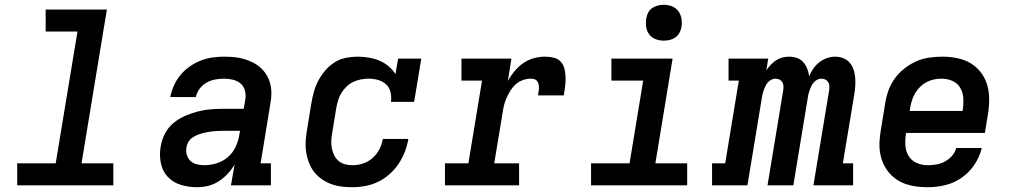

<svg xmlns="http://www.w3.org/2000/svg" viewBox="-20 -775 4240 803"><path d="M52 0V-92H213L304 -643H171V-735H427L321 -92H454V0Z M803 8Q769 8 736 -2Q703 -12 681 -36Q659 -60 652.5 -94Q646 -128 652 -162Q656 -189 669.5 -215.5Q683 -242 705.5 -260.5Q728 -279 754.5 -290.5Q781 -302 808.5 -309Q836 -316 863.5 -318Q891 -320 918 -320H999L1006 -358Q1009 -377 1004.5 -395.5Q1000 -414 986.5 -425.5Q973 -437 954.5 -441.5Q936 -446 917 -446Q899 -446 880 -442.5Q861 -439 844 -429.5Q827 -420 815 -404Q803 -388 799 -369H692Q697 -394 707.5 -417.5Q718 -441 734.5 -461Q751 -481 773 -496.5Q795 -512 819 -521.5Q843 -531 868 -534.5Q893 -538 917 -538Q938 -538 959 -536Q980 -534 999.5 -528.5Q1019 -523 1037 -514Q1055 -505 1069.5 -492Q1084 -479 1094.5 -462Q1105 -445 1110 -425.5Q1115 -406 1115 -385Q1115 -364 1111 -343L1070 -92H1113V0H946L961 -86Q948 -65 931 -47Q914 -29 893.5 -16Q873 -3 850 2.5Q827 8 804 8Q804 8 804 8Q804 8 803 8ZM834 -84Q860 -84 886 -92Q912 -100 933 -118Q954 -136 965.5 -161Q977 -186 981 -212L984 -228H918Q906 -228 895 -227.5Q884 -227 872.5 -226Q861 -225 850 -223Q839 -221 827.5 -218Q816 -215 805 -210.5Q794 -206 784 -199Q774 -192 768 -181.5Q762 -171 760 -160Q757 -144 761 -128.5Q765 -113 776 -102.5Q787 -92 802.5 -88Q818 -84 834 -84Z M1454 8Q1430 8 1407 5Q1384 2 1363 -6Q1342 -14 1324 -27Q1306 -40 1293 -57Q1280 -74 1272 -95Q1264 -116 1260.5 -138.5Q1257 -161 1258.5 -185Q1260 -209 1264 -232L1282 -342Q1286 -366 1292.5 -390Q1299 -414 1311 -437Q1323 -460 1340 -480Q1357 -500 1379 -514Q1401 -528 1426 -533Q1451 -538 1475 -538Q1499 -538 1522.5 -534Q1546 -530 1566.5 -521.5Q1587 -513 1604.5 -498.5Q1622 -484 1634 -465L1645 -530H1742L1712 -349H1615Q1618 -369 1613.5 -389Q1609 -409 1595 -422Q1581 -435 1561.5 -440.5Q1542 -446 1521 -446Q1506 -446 1490 -443Q1474 -440 1458.5 -433Q1443 -426 1430.5 -414Q1418 -402 1409 -388Q1400 -374 1395 -358.5Q1390 -343 1387 -327L1369 -217Q1366 -201 1365.5 -185Q1365 -169 1368 -154Q1371 -139 1378 -125Q1385 -111 1396.5 -101.5Q1408 -92 1423 -88Q1438 -84 1454 -84Q1476 -84 1498 -91Q1520 -98 1538 -114Q1556 -130 1566.5 -150.5Q1577 -171 1581 -194H1688Q1683 -166 1673 -140Q1663 -114 1647 -90Q1631 -66 1609 -46.5Q1587 -27 1561 -14.5Q1535 -2 1508 3Q1481 8 1454 8Z M1841 0V-92H1939L1996 -438H1910V-530H2119L2104 -437Q2116 -458 2132 -477.5Q2148 -497 2168.5 -511Q2189 -525 2212 -531.5Q2235 -538 2259 -538Q2277 -538 2295 -534Q2313 -530 2325 -517Q2337 -504 2341 -486.5Q2345 -469 2345.5 -450.5Q2346 -432 2343.5 -413.5Q2341 -395 2338 -376H2230Q2231 -384 2232.5 -392Q2234 -400 2234 -407.5Q2234 -415 2232.5 -422.5Q2231 -430 2226.5 -436Q2222 -442 2214.5 -444Q2207 -446 2199 -446Q2183 -446 2166.5 -440Q2150 -434 2137 -422.5Q2124 -411 2115 -396.5Q2106 -382 2099 -366.5Q2092 -351 2088 -335Q2084 -319 2082 -303L2047 -92H2151V0Z M2452 0V-92H2613L2670 -438H2537V-530H2793L2721 -92H2854V0ZM2756 -605Q2738 -605 2721.5 -611.5Q2705 -618 2695 -631.5Q2685 -645 2682.5 -662.5Q2680 -680 2683 -698Q2685 -711 2691 -722.5Q2697 -734 2708 -741.5Q2719 -749 2731.5 -752Q2744 -755 2756 -755Q2774 -755 2790.5 -748.5Q2807 -742 2817 -728.5Q2827 -715 2830 -697.5Q2833 -680 2830 -662Q2828 -649 2821.5 -637.5Q2815 -626 2804.5 -618.5Q2794 -611 2781.5 -608Q2769 -605 2756 -605Z M2958 0V-92H3013L3070 -438H3027V-530H3193L3185 -481Q3193 -493 3203.5 -504Q3214 -515 3226 -523Q3238 -531 3252 -534.5Q3266 -538 3280 -538Q3280 -538 3280 -538Q3280 -538 3280 -538Q3298 -538 3313.5 -532.5Q3329 -527 3339.5 -515Q3350 -503 3356 -488Q3362 -473 3364 -456Q3371 -473 3381.5 -488Q3392 -503 3406.5 -514.5Q3421 -526 3438.5 -532Q3456 -538 3472 -538Q3490 -538 3506 -532Q3522 -526 3533 -513.5Q3544 -501 3549.5 -485Q3555 -469 3556.5 -452Q3558 -435 3557 -417Q3556 -399 3553 -381L3505 -92H3548V0H3382L3448 -399Q3449 -408 3448.5 -416.5Q3448 -425 3443.5 -432Q3439 -439 3431.5 -442.5Q3424 -446 3415 -446Q3406 -446 3397.5 -441.5Q3389 -437 3383 -430Q3377 -423 3373 -414.5Q3369 -406 3366 -397.5Q3363 -389 3361 -380.5Q3359 -372 3358 -364L3298 0H3190L3256 -399Q3257 -408 3256.5 -416.5Q3256 -425 3251.5 -432Q3247 -439 3239.5 -442.5Q3232 -446 3223 -446Q3214 -446 3205.5 -441.5Q3197 -437 3191 -430Q3185 -423 3181 -414.5Q3177 -406 3174 -397.5Q3171 -389 3169 -380.5Q3167 -372 3166 -364L3106 0Z M3860 8Q3836 8 3812.5 5Q3789 2 3767.5 -5.5Q3746 -13 3727.5 -26Q3709 -39 3695.5 -56Q3682 -73 3673 -94Q3664 -115 3660.5 -138Q3657 -161 3658.5 -184.5Q3660 -208 3664 -232L3682 -342Q3686 -369 3695.5 -396Q3705 -423 3722 -446.5Q3739 -470 3762.5 -488.5Q3786 -507 3812 -518.5Q3838 -530 3866 -534Q3894 -538 3921 -538Q3952 -538 3982.5 -532Q4013 -526 4038.5 -511Q4064 -496 4082 -472.5Q4100 -449 4108.5 -420.5Q4117 -392 4117 -360.5Q4117 -329 4112 -298L4099 -219H3769V-217Q3765 -192 3766.5 -167.5Q3768 -143 3779.5 -123.5Q3791 -104 3813 -94Q3835 -84 3860 -84Q3877 -84 3895.5 -87Q3914 -90 3931 -99Q3948 -108 3961 -122.5Q3974 -137 3979 -156H4086Q4077 -119 4055.5 -86.5Q4034 -54 4001.5 -31.5Q3969 -9 3932.5 -0.5Q3896 8 3860 8ZM3785 -311H4006V-313Q4010 -337 4009 -361.5Q4008 -386 3997 -406Q3986 -426 3964.5 -436Q3943 -446 3919 -446Q3903 -446 3887.5 -443Q3872 -440 3857 -432.5Q3842 -425 3829.5 -413Q3817 -401 3808.5 -387Q3800 -373 3795 -358Q3790 -343 3787 -327Z"/></svg>

Font: Iosevka Slab SmBdExObl
Style: Regular
Weight: 600
Width: 7
Italic angle: -9°
Monospace: yes
Designer: Belleve Invis
Foundry: Belleve Invis
Version: Version 11.1.0; ttfautohint (v1.8.3)